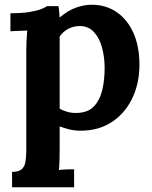

<svg xmlns="http://www.w3.org/2000/svg" viewBox="-20 -536 641 811"><path d="M31 255V190Q59 190 71.5 179Q84 168 87.5 147.5Q91 127 91 101V-322Q91 -340 92 -362.5Q93 -385 95 -407Q79 -406 57 -405.5Q35 -405 24 -404V-480Q71 -480 102.5 -485Q134 -490 152.5 -497Q171 -504 178 -510H227Q229 -500 230 -485.5Q231 -471 232 -462Q267 -492 301.5 -504Q336 -516 367 -516Q427 -516 472.5 -485Q518 -454 543.5 -397Q569 -340 569 -263Q569 -183 538 -119.5Q507 -56 451.5 -20Q396 16 321 16Q294 16 272.5 10.5Q251 5 232 -2V94Q232 108 231.5 133.5Q231 159 229 182Q245 180 264 179.5Q283 179 293 179V255ZM305 -59Q351 -60 376.5 -86.5Q402 -113 412 -156Q422 -199 422 -248Q422 -294 411 -335Q400 -376 376 -401.5Q352 -427 313 -426Q288 -425 267 -413.5Q246 -402 232 -382Q232 -351 232 -320.5Q232 -290 232 -260Q232 -230 232 -199.5Q232 -169 232 -138.5Q232 -108 232 -77Q243 -70 263 -64Q283 -58 305 -59Z"/></svg>

Font: Lora
Style: Weight 700
Weight: 700
Designer: Olga Karpushina, Alexei Vanyashin (Cyrillic)
Foundry: Cyreal
Version: Version 3.001